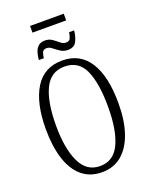

<svg xmlns="http://www.w3.org/2000/svg" viewBox="-180 -1086 927 1189"><g transform="rotate(-20 283.5 -492.0)"><path d="M171 -950V-994H393V-950ZM150 -777Q152 -803 159 -826Q166 -849 182 -863.5Q198 -878 226 -878Q253 -878 273 -864Q293 -850 310 -835.5Q327 -821 346 -821Q368 -821 375 -837Q382 -853 385 -875H418Q415 -836 399 -805Q383 -774 342 -774Q314 -774 293 -788Q272 -802 254.5 -816Q237 -830 220 -830Q198 -830 191.5 -814.5Q185 -799 183 -777ZM283 10Q202 10 149 -36Q96 -82 70 -165Q44 -248 44 -359Q44 -530 103.5 -627.5Q163 -725 284 -725Q401 -725 461.5 -630Q522 -535 522 -358Q522 -245 494 -162.5Q466 -80 412.5 -35Q359 10 283 10ZM283 -30Q373 -30 413.5 -117.5Q454 -205 454 -358Q454 -513 416 -599Q378 -685 284 -685Q193 -685 152 -599Q111 -513 111 -358Q111 -207 153 -118.5Q195 -30 283 -30Z"/></g></svg>

Font: Noto Serif ExtraCondensed Light
Style: Regular
Weight: 300
Width: 2
Designer: Monotype Design Team
Foundry: Monotype Imaging Inc.
Version: Version 2.014; ttfautohint (v1.8.4.7-5d5b)